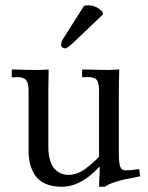

<svg xmlns="http://www.w3.org/2000/svg" viewBox="-20 -693 557 725"><path d="M296.9 -670.4Q302.7 -672.9 311.5 -672.9Q340.8 -672.9 360.4 -654.3Q360.4 -654.3 366.7 -649.4L369.1 -638.7L254.4 -529.8Q233.4 -510.3 225.6 -510.3Q219.7 -510.3 215.3 -513.9Q210.9 -517.6 210.9 -522.5Q210.9 -535.2 217.3 -544.9ZM428.7 -116.2Q428.7 -78.1 433.8 -64Q439 -49.8 454.1 -49.8Q477.1 -49.8 505.4 -54.7L509.3 -27.3Q471.2 -20 450.9 -15.6Q430.7 -11.2 408.9 -3.7Q387.2 3.9 376.5 12.2H354L356.9 -62H354Q285.2 12.2 213.4 12.2Q177.7 12.2 152.1 1Q126.5 -10.3 113 -30.3Q99.6 -50.3 93.8 -73Q87.9 -95.7 87.9 -123.5V-351.6Q87.9 -378.4 78.9 -390.1Q69.8 -401.9 43.9 -401.9Q37.1 -401.9 27.3 -400.9L24.4 -402.3V-428.2L27.3 -430.7Q94.7 -428.7 127 -428.7L163.6 -430.7L162.6 -351.1V-137.7Q162.6 -112.3 167.7 -93Q172.9 -73.7 180.7 -62.5Q188.5 -51.3 199.2 -44.2Q210 -37.1 219.5 -34.9Q229 -32.7 238.8 -32.7Q271.5 -32.7 303.7 -56.6Q337.9 -82.5 354 -101.6V-349.1Q354 -378.4 346.2 -390.1Q338.4 -401.9 312 -401.9Q298.8 -401.9 292 -400.9L290 -403.3V-427.7L292 -430.7Q362.8 -428.7 390.6 -428.7L430.2 -430.7L428.7 -352.1Z"/></svg>

Font: Libertinage
Style: b
Weight: 400
Designer: OSP
Foundry: OSP
Version: Version 1.0; 2008; OFL relea